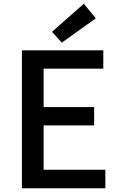

<svg xmlns="http://www.w3.org/2000/svg" viewBox="-20 -1006 640 1026"><path d="M97 0H543V-99H213V-336H483V-434H213V-639H532V-737H97ZM310 -778 492 -908 428 -986 258 -836Z"/></svg>

Font: GenYoGothic2 TW M
Style: Regular
Weight: 500
Version: Version 2.100;PS 2.1;hotconv 16.6.51;makeotf.lib2.5.65220 DE